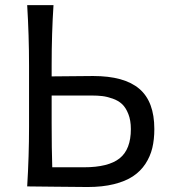

<svg xmlns="http://www.w3.org/2000/svg" viewBox="-20 -733 668 755"><path d="M346.2 -434.1Q468.8 -434.1 527.8 -383.8Q586.9 -333.5 586.9 -225.6Q586.9 -184.6 578.9 -151.1Q570.8 -117.7 551.8 -88.6Q532.7 -59.6 502.9 -39.8Q473.1 -20 428 -8.8Q382.8 2.4 324.7 2.4Q273.9 2.4 196 1.2Q118.2 0 86.9 0Q94.2 -118.7 94.2 -235.4V-474.6Q94.2 -592.8 86.9 -712.9H190.4Q183.1 -603.5 183.1 -474.6V-432.6Q304.7 -434.1 346.2 -434.1ZM185.5 -75.2H310.1Q406.2 -75.2 450.4 -110.4Q494.6 -145.5 494.6 -225.6Q494.6 -259.8 484.6 -284.9Q474.6 -310.1 460 -323.7Q445.3 -337.4 423.1 -345.2Q400.9 -353 382.3 -355.2Q363.8 -357.4 339.8 -357.4H183.1V-249.5Q183.1 -147.5 185.5 -75.2Z"/></svg>

Font: Commissioner Flair
Style: Regular
Weight: 400
Designer: Kostas Bartsokas
Foundry: Kostas Bartsokas
Version: Version 1.000